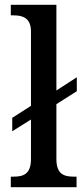

<svg xmlns="http://www.w3.org/2000/svg" viewBox="-20 -780 349 800"><path d="M25 0H299V-44H287C246 -44 215 -55 215 -117V-346L300 -400V-458L215 -403V-760H25V-716H37C72 -716 109 -707 109 -649V-339L31 -289V-233L109 -282V-117C109 -55 78 -44 37 -44H25Z"/></svg>

Font: Noto Serif Hebrew SemiCondensed Medium
Style: Regular
Weight: 500
Width: 4
Designer: Monotype Design Team
Foundry: Monotype Imaging Inc.
Version: Version 2.004